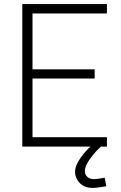

<svg xmlns="http://www.w3.org/2000/svg" viewBox="-20 -717 592 939"><path d="M89 0V-697H503V-651H139V-378H443V-333H139V-46H503V0ZM433 202Q403 202 384 189.5Q365 177 356 159Q347 141 347 124Q347 102 360 78Q373 54 392 31.5Q411 9 430 -7L473 0Q451 21 433 43Q415 65 405 84.5Q395 104 395 120Q395 136 406.5 147.5Q418 159 440 159Q451 159 466 156.5Q481 154 492 152L500 194Q486 196 466.5 199Q447 202 433 202Z"/></svg>

Font: Cairo Play Light
Style: Regular
Weight: 300
Version: Version 3.119